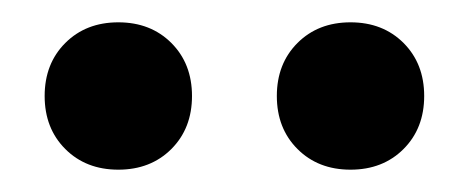

<svg xmlns="http://www.w3.org/2000/svg" viewBox="-20 -746 420 172"><path d="M86 -594Q57 -594 38.5 -612.5Q20 -631 20 -660Q20 -689 38.5 -707.5Q57 -726 86 -726Q115 -726 133.5 -707.5Q152 -689 152 -660Q152 -631 133.5 -612.5Q115 -594 86 -594ZM294 -594Q265 -594 246.5 -612.5Q228 -631 228 -660Q228 -689 246.5 -707.5Q265 -726 294 -726Q323 -726 341.5 -707.5Q360 -689 360 -660Q360 -631 341.5 -612.5Q323 -594 294 -594Z"/></svg>

Font: Golos Text Medium
Style: Regular
Weight: 500
Designer: A.Korolkova, Vitaly Kuzmin
Foundry: ParaType Ltd
Version: Version 2.004